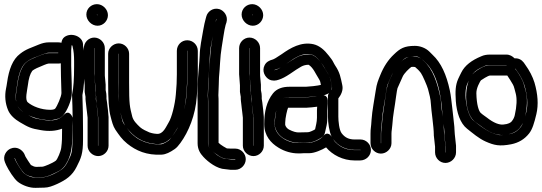

<svg xmlns="http://www.w3.org/2000/svg" viewBox="-21 -715 2610 925"><path d="M376 -257C383 -290 386 -335 386 -395V-421C386 -448 384 -472 379 -495V-500C379 -539 324 -561 290 -537C280 -530 276 -518 275 -509C270 -510 265 -511 260 -511H214C198 -511 182 -507 165 -500C130 -485 105 -479 76 -456C40 -429 22 -381 13 -317C11 -305 10 -296 8 -288C1 -254 4 -217 18 -184C28 -160 51 -140 75 -126C116 -102 127 -96 176 -88C215 -81 249 -84 278 -95V-86C278 -52 278 -34 274 -3C272 14 256 52 248 59C231 72 192 87 185 88L154 89C145 89 137 85 128 80C123 73 105 46 102 40L96 26C86 7 60 -12 30 1C10 9 -10 37 3 67L9 81C20 104 46 146 65 161C87 178 122 191 151 190L192 189C212 189 233 181 255 171C298 151 327 131 348 89C370 46 379 25 379 -41V-86C379 -144 378 -204 376 -257ZM272 -410V-398C272 -372 273 -331 275 -267C275 -250 254 -203 245 -192C241 -187 229 -186 221 -186C177 -186 135 -203 113 -222C98 -235 110 -279 113 -303C117 -337 124 -359 134 -373C135 -375 147 -384 173 -394C178 -396 206 -409 214 -409H260C263 -409 268 -409 272 -410ZM329 -135V-86V-42C326 23 325 25 304 66C296 82 287 93 278 100C261 113 217 136 190 139L151 140C130 141 112 133 96 121C86 114 60 71 55 61L49 48L50 47C50 47 51 47 51 48L56 60C63 75 83 107 94 118C106 130 134 140 153 139L188 138C208 137 228 126 257 112C281 100 293 85 306 59C326 18 328 -28 328 -86C328 -100 328 -116 329 -135ZM329 -148C329 -148 314 -193 285 -160C264 -136 229 -130 184 -138C138 -146 140 -146 99 -170C82 -180 70 -191 64 -205C47 -242 57 -271 62 -310C70 -369 87 -402 106 -416C133 -437 152 -439 184 -453C197 -458 207 -461 214 -461H259L260 -460L259 -459H214C202 -459 190 -455 178 -450C144 -436 110 -426 93 -401C77 -377 68 -345 63 -309C56 -263 45 -219 78 -186C107 -157 165 -136 223 -136H227C252 -141 270 -143 284 -160C302 -181 325 -232 325 -267C325 -330 322 -373 322 -398V-472L324 -497C325 -496 327 -495 328 -495C328 -492 329 -491 329 -489C334 -470 336 -447 336 -421V-395C336 -335 333 -291 327 -264C327 -262 326 -260 326 -258C327 -224 329 -187 329 -148Z M452 -13H451V-149V-152L448 -181C447 -186 447 -191 446 -197L444 -215C443 -221 442 -227 441 -234C440 -241 442 -247 441 -253L437 -278V-305V-307L433 -360V-483V-484C433 -483 434 -483 434 -483V-359C434 -352 434 -344 435 -336L438 -304V-279C438 -269 442 -252 442 -251V-237C442 -227 444 -216 449 -179L452 -148ZM433 -534C406 -534 383 -511 383 -483V-359V-357L387 -304V-276V-272L391 -248C390 -236 393 -220 394 -209L396 -191C397 -185 397 -181 398 -175L401 -148V-13C401 14 425 37 452 37C479 37 502 14 502 -13V-149V-151L499 -185C496 -216 493 -233 492 -239V-251C492 -260 491 -267 488 -281V-305V-307L485 -340C484 -347 484 -353 484 -359V-483C484 -511 460 -534 433 -534ZM449 -642V-641L445 -645H446C447 -645 449 -643 449 -642ZM395 -645C395 -617 420 -591 449 -591C477 -591 499 -615 499 -642C499 -670 474 -695 446 -695C418 -695 395 -673 395 -645Z M881 -471C881 -471 882 -471 882 -470V-357C882 -318 880 -294 879 -281L877 -254C874 -210 863 -174 852 -140C839 -100 826 -83 809 -59C818 -72 827 -86 835 -100C855 -132 872 -198 876 -255L878 -280C879 -297 881 -321 881 -357V-470ZM590 -99C621 -58 664 -26 731 -21C760 -19 786 -31 805 -53C799 -46 795 -40 792 -38C772 -24 758 -20 756 -20C725 -18 698 -23 676 -31C654 -41 647 -42 624 -61C606 -76 600 -85 590 -99ZM550 -456H551V-317C551 -243 552 -200 558 -177C567 -145 568 -133 582 -110C576 -119 571 -123 568 -136C555 -185 550 -212 550 -317ZM500 -456V-317C500 -238 503 -185 512 -153C518 -130 523 -108 535 -90C553 -64 566 -44 592 -23C634 11 686 34 758 30C778 29 798 19 821 3C831 -4 839 -14 848 -26C887 -79 921 -160 927 -250L929 -276C930 -292 932 -319 932 -357V-470C932 -498 909 -521 881 -521C853 -521 831 -498 831 -470V-357C831 -319 829 -297 828 -285L826 -259C822 -211 806 -148 792 -126C779 -105 766 -68 735 -70C716 -71 702 -76 699 -77C685 -83 665 -92 654 -102C637 -118 621 -134 616 -154C604 -202 601 -210 601 -317V-456C601 -483 578 -506 551 -506C524 -506 500 -483 500 -456Z M1003 14C1006 16 1011 20 1012 21C1044 44 1051 51 1092 51H1112L1113 52L1112 53H1093L1068 50H1065C1058 50 1045 46 1025 32C1017 26 1009 19 1003 14ZM1022 -622 1018 -611C1013 -595 1009 -577 1006 -553C1000 -515 994 -485 992 -450C990 -401 983 -358 983 -309L981 -257C981 -246 982 -235 982 -226V-25C982 -16 985 -6 990 1C985 -6 981 -16 981 -25V-226C981 -235 981 -244 980 -254L982 -314C982 -325 983 -343 986 -371C991 -422 987 -455 996 -498C1002 -527 1012 -587 1018 -612L1021 -623H1022ZM1163 52C1163 25 1140 1 1113 1H1092C1085 1 1080 0 1072 0C1071 0 1041 -17 1032 -27V-226C1032 -236 1032 -243 1031 -256L1033 -309C1034 -323 1033 -333 1034 -342C1039 -391 1039 -440 1047 -487C1052 -514 1059 -571 1066 -595L1070 -607C1079 -638 1058 -664 1036 -671C1005 -680 979 -659 973 -636L970 -625C966 -611 962 -593 958 -570C951 -526 942 -492 941 -446C940 -417 932 -342 932 -314L930 -255C930 -245 931 -235 931 -226V-25C931 4 943 24 959 41C981 65 1025 99 1064 100L1089 103H1092H1113C1140 103 1163 79 1163 52Z M1200 -13H1199V-149V-152L1196 -181C1195 -186 1195 -191 1194 -197L1192 -215C1191 -221 1190 -227 1189 -234C1188 -241 1190 -247 1189 -253L1185 -278V-305V-307L1181 -360V-483V-484C1181 -483 1182 -483 1182 -483V-359C1182 -352 1182 -344 1183 -336L1186 -304V-279C1186 -269 1190 -252 1190 -251V-237C1190 -227 1192 -216 1197 -179L1200 -148ZM1181 -534C1154 -534 1131 -511 1131 -483V-359V-357L1135 -304V-276V-272L1139 -248C1138 -236 1141 -220 1142 -209L1144 -191C1145 -185 1145 -181 1146 -175L1149 -148V-13C1149 14 1173 37 1200 37C1227 37 1250 14 1250 -13V-149V-151L1247 -185C1244 -216 1241 -233 1240 -239V-251C1240 -260 1239 -267 1236 -281V-305V-307L1233 -340C1232 -347 1232 -353 1232 -359V-483C1232 -511 1208 -534 1181 -534ZM1197 -642V-641L1193 -645H1194C1195 -645 1197 -643 1197 -642ZM1143 -645C1143 -617 1168 -591 1197 -591C1225 -591 1247 -615 1247 -642C1247 -670 1222 -695 1194 -695C1166 -695 1143 -673 1143 -645Z M1556 -181 1558 -215V-216V-231C1558 -241 1552 -259 1530 -256C1509 -253 1509 -250 1478 -248L1453 -246H1389C1372 -246 1364 -247 1355 -245C1318 -238 1311 -195 1306 -158C1305 -146 1303 -136 1303 -124V-110C1303 -108 1304 -106 1304 -104C1310 -80 1325 -61 1346 -48C1369 -34 1396 -27 1417 -27L1463 -28C1479 -28 1496 -34 1512 -43C1524 -50 1541 -56 1545 -78C1545 -80 1547 -88 1550 -100C1554 -115 1556 -131 1556 -148ZM1506 -183V-182V-148C1506 -127 1500 -107 1497 -92C1490 -87 1470 -78 1463 -78L1417 -77C1407 -77 1392 -80 1371 -91C1361 -97 1356 -104 1353 -113V-124C1353 -146 1363 -189 1367 -196H1389H1454H1456L1482 -198C1492 -199 1499 -200 1507 -201ZM1522 -418C1510 -433 1492 -453 1468 -453C1447 -453 1423 -448 1405 -437C1381 -422 1381 -423 1348 -401C1329 -388 1315 -380 1307 -378C1302 -377 1299 -377 1298 -377C1300 -378 1302 -378 1305 -379C1323 -384 1341 -395 1366 -413C1401 -438 1439 -462 1478 -453C1492 -450 1506 -440 1522 -418ZM1716 7V8C1716 9 1715 8 1714 8H1687C1655 8 1629 -1 1607 -19C1590 -33 1589 -37 1584 -45C1608 -11 1646 7 1688 7ZM1577 -56C1576 -58 1558 -87 1536 -59C1531 -53 1521 -44 1504 -37C1486 -29 1473 -27 1470 -27H1443C1435 -27 1426 -26 1415 -26C1365 -26 1302 -61 1302 -117C1302 -163 1312 -205 1334 -233C1340 -241 1350 -247 1372 -247H1453H1455L1492 -250C1523 -253 1578 -254 1578 -295C1578 -305 1575 -312 1573 -324C1571 -338 1565 -352 1556 -365C1544 -383 1538 -397 1526 -413C1540 -396 1542 -387 1552 -372C1566 -351 1573 -334 1574 -320C1575 -314 1582 -292 1577 -283C1569 -269 1559 -267 1559 -251V-153C1559 -123 1565 -80 1577 -56ZM1550 -5C1580 31 1631 58 1687 58H1714C1742 58 1766 36 1766 7C1766 -20 1743 -43 1716 -43H1688C1660 -43 1641 -52 1625 -73C1613 -88 1609 -132 1609 -153V-241C1621 -256 1634 -280 1628 -305C1620 -342 1617 -365 1594 -399C1592 -403 1588 -408 1585 -415C1580 -426 1572 -435 1563 -447C1542 -474 1519 -495 1489 -502C1430 -515 1378 -484 1336 -454C1313 -438 1297 -429 1292 -428C1277 -424 1262 -417 1254 -401C1239 -372 1256 -343 1276 -332C1292 -324 1308 -326 1322 -331C1338 -336 1355 -345 1376 -359C1410 -382 1405 -379 1430 -394C1441 -400 1453 -403 1466 -403C1489 -388 1499 -360 1514 -337C1523 -323 1522 -320 1525 -306C1518 -304 1504 -302 1488 -300L1452 -297H1372C1341 -297 1312 -288 1294 -265C1264 -227 1252 -178 1252 -117C1252 -61 1284 -26 1320 -4C1350 15 1385 24 1415 24C1426 24 1433 24 1444 23H1470C1494 23 1530 7 1550 -5Z M1815 -25H1814V-71C1814 -94 1817 -100 1819 -135C1822 -180 1834 -231 1839 -272C1842 -291 1844 -303 1846 -307C1855 -326 1863 -348 1873 -366C1854 -325 1844 -310 1837 -256C1831 -206 1822 -165 1819 -114C1818 -95 1815 -87 1815 -71ZM1948 -441C1934 -437 1922 -428 1911 -417C1931 -437 1932 -437 1948 -441ZM2112 -153C2107 -186 2104 -208 2104 -214C2104 -224 2103 -234 2101 -244C2087 -313 2065 -382 2021 -421C2012 -429 2008 -435 1995 -439C1986 -442 1976 -443 1966 -443C1963 -443 1960 -442 1957 -442C1964 -443 1970 -444 1978 -444C2000 -444 2016 -426 2029 -414C2059 -386 2083 -339 2097 -271C2105 -233 2108 -195 2112 -153ZM2116 -118C2118 -101 2120 -91 2120 -68V-65L2126 -9V19L2125 20V19V-9V-12L2119 -67C2117 -83 2118 -99 2116 -118ZM2125 70C2152 70 2176 47 2176 19V-10V-13L2170 -69C2168 -86 2169 -100 2167 -113C2164 -135 2161 -174 2158 -194C2154 -224 2152 -253 2146 -280C2130 -355 2104 -413 2063 -451L2048 -466C2030 -484 2003 -494 1978 -494C1926 -494 1906 -481 1877 -453C1849 -427 1827 -393 1811 -353C1801 -328 1794 -313 1789 -278C1783 -236 1772 -184 1769 -138C1767 -99 1764 -98 1764 -71V-25C1764 2 1787 25 1814 25C1841 25 1865 2 1865 -25V-71C1865 -84 1868 -96 1869 -112C1872 -162 1881 -200 1887 -249C1890 -272 1893 -287 1894 -290C1903 -309 1909 -324 1919 -346C1926 -362 1950 -385 1960 -392C1960 -392 1962 -393 1966 -393C1971 -393 1974 -393 1979 -392C1988 -385 1999 -374 2007 -363C2015 -352 2037 -301 2041 -286C2047 -262 2054 -240 2055 -213C2056 -186 2069 -103 2069 -66V-63L2075 -8V19C2075 47 2098 70 2125 70Z M2431 -382C2432 -382 2461 -384 2462 -384L2469 -374C2488 -348 2499 -325 2506 -303C2520 -254 2523 -213 2515 -177C2506 -137 2495 -112 2488 -103C2473 -84 2456 -73 2433 -69C2406 -64 2386 -63 2379 -65C2331 -76 2293 -108 2260 -134C2229 -158 2209 -265 2231 -313C2250 -354 2258 -374 2316 -398C2323 -401 2331 -402 2339 -402H2419C2420 -401 2420 -402 2420 -401C2421 -394 2425 -386 2431 -382ZM2419 -452H2339C2325 -452 2311 -450 2298 -444C2252 -425 2218 -400 2201 -365C2196 -354 2190 -344 2186 -334C2173 -304 2172 -275 2175 -228C2179 -173 2196 -121 2229 -95C2256 -74 2285 -48 2319 -33C2360 -15 2385 -9 2442 -20C2477 -27 2506 -44 2528 -72C2544 -92 2553 -123 2563 -165C2574 -211 2570 -262 2554 -317C2545 -346 2530 -375 2509 -404L2502 -414C2491 -428 2477 -435 2458 -434C2448 -444 2435 -452 2419 -452ZM2421 -402C2420 -401 2419 -401 2419 -401H2339C2312 -401 2278 -378 2263 -365C2210 -320 2214 -176 2262 -133C2272 -124 2284 -117 2294 -109C2333 -79 2370 -61 2408 -65C2439 -68 2467 -78 2484 -100C2496 -116 2504 -132 2508 -149C2519 -198 2521 -239 2512 -275C2509 -285 2507 -294 2504 -304C2497 -331 2483 -352 2469 -373L2461 -383V-384C2461 -384 2460 -431 2421 -402ZM2423 -351C2432 -339 2442 -321 2450 -308C2456 -299 2460 -276 2464 -263C2470 -239 2469 -204 2459 -160C2457 -151 2453 -141 2444 -130C2440 -125 2429 -117 2404 -115C2385 -113 2358 -122 2324 -149C2315 -156 2306 -161 2295 -171C2286 -179 2275 -210 2274 -266C2274 -278 2277 -290 2283 -304C2289 -318 2295 -327 2296 -328C2298 -330 2331 -351 2339 -351H2419Z"/></svg>

Font: AppleStorm
Style: CBo
Weight: 400
Foundry: Cannot Into Space Fonts
Version: Version 1.01